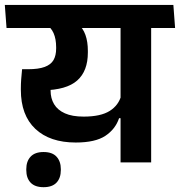

<svg xmlns="http://www.w3.org/2000/svg" viewBox="-42 -658 730 778"><path d="M570.5 -577H446.5V0H570.5ZM408 -544.5H667.5L660.5 -638H401ZM-22.5 -638 -15.5 -544.5H620.5L613 -638ZM272.5 -563H141Q165 -547 175.2 -523.5Q185.5 -500 185.5 -466.5V-461.5Q185.5 -433 174.8 -414.5Q164 -396 139 -386.8Q114 -377.5 71.5 -377.5H47.5L86.5 -290.5L132.5 -292Q227.5 -293.5 270.8 -331.8Q314 -370 314 -445V-452Q314 -489 304.2 -516.5Q294.5 -544 272.5 -563ZM42.5 -299.5V-294Q42.5 -191 101.2 -135.8Q160 -80.5 265 -80.5Q344 -80.5 384.8 -107.5Q425.5 -134.5 440.5 -179H453L449.5 -272Q439 -231.5 402.5 -208.5Q366 -185.5 297 -185.5Q250.5 -185.5 221 -198.8Q191.5 -212 177.2 -235.8Q163 -259.5 163 -291V-349L47.5 -377.5Q45 -354.5 43.8 -336Q42.5 -317.5 42.5 -299.5ZM134.5 100.5Q169.5 100.5 187 82Q204.5 63.5 204.5 31Q204.5 31 204.5 29.5Q204.5 28 204.5 27.5Q204.5 -4 187.2 -23Q170 -42 134.5 -42Q99.5 -42 82 -23.2Q64.5 -4.5 64.5 27.5Q64.5 28.5 64.5 29.5Q64.5 30.5 64.5 31Q64.5 63.5 82 82Q99.5 100.5 134.5 100.5Z"/></svg>

Font: Anek Devanagari Medium SemiBold
Style: Regular
Weight: 600
Version: Version 1.003